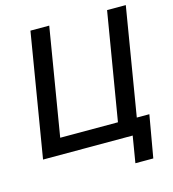

<svg xmlns="http://www.w3.org/2000/svg" viewBox="-126 -832 986 1093"><g transform="rotate(-15 366.5 -286.0)"><path d="M595.7 0H33.7L154.3 -727.5H265.1L160.2 -94.7H500.5L606 -727.5H716.3ZM536.1 156.2 562 0H523.4L538.6 -92.8H685.1L641.6 156.2Z"/></g></svg>

Font: Inter 16pt Medium
Style: Italic
Weight: 500
Italic angle: -9.3988°
Version: Version 4.001;git-66647c0bb